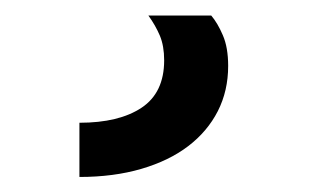

<svg xmlns="http://www.w3.org/2000/svg" viewBox="-20 -23 412 249"><path d="M253.9 -2.9Q262.2 6.8 269 22.7Q275.9 38.6 275.9 62.5Q275.9 94.7 262.5 121.1Q249 147.5 224.1 166.5Q199.2 185.5 163.3 196Q127.4 206.5 83 206.5V136.2Q134.3 136.2 163.6 116.7Q192.9 97.2 192.9 55.2Q192.9 36.6 187.3 23.2Q181.6 9.8 172.4 -2.9Z"/></svg>

Font: Proza Libre
Style: Medium
Weight: 500
Designer: Jasper de Waard
Foundry: Jasper de Waard
Version: Version 1.000; ttfautohint (v1.4.1.8-43bc)